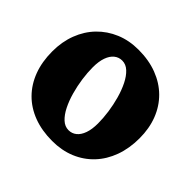

<svg xmlns="http://www.w3.org/2000/svg" viewBox="-172 -900 1100 1100"><g transform="rotate(45 378.0 -350.0)"><path d="M363 -710Q446.5 -710 513.5 -684.5Q580.5 -659 628 -612Q675.5 -565 700.8 -499.8Q726 -434.5 726 -355Q726 -273.5 701.5 -206.2Q677 -139 631.5 -90.8Q586 -42.5 522.8 -16.2Q459.5 10 382.5 10Q299 10 232 -15.2Q165 -40.5 117.8 -88Q70.5 -135.5 45.2 -202.8Q20 -270 20 -354Q20 -432 45 -497.2Q70 -562.5 116 -610Q162 -657.5 224.8 -683.8Q287.5 -710 363 -710ZM497.5 -247Q497.5 -289.5 490.8 -337.5Q484 -385.5 471 -432Q458 -478.5 439 -516.5Q420 -554.5 395.5 -577.2Q371 -600 341 -600Q313.5 -600 292.8 -583.2Q272 -566.5 260.2 -533.8Q248.5 -501 248.5 -453Q248.5 -410.5 255.2 -362.5Q262 -314.5 275 -268Q288 -221.5 307 -183.5Q326 -145.5 350.5 -122.8Q375 -100 405 -100Q432.5 -100 453.2 -116.8Q474 -133.5 485.8 -166.5Q497.5 -199.5 497.5 -247Z"/></g></svg>

Font: Fraunces 144pt S100 Black
Style: Regular
Weight: 900
Version: Version 1.000